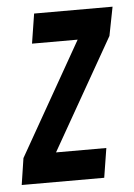

<svg xmlns="http://www.w3.org/2000/svg" viewBox="-66 -576 427 612"><g transform="rotate(-5 148.0 -270.5)"><path d="M-21 0 -8 -85 197 -446H51L66 -541H317L299 -449L97 -94H258L243 0Z"/></g></svg>

Font: Georama Extra Condensed SemiBold
Style: Italic
Weight: 600
Width: 2
Italic angle: -9°
Designer: Jean-Baptiste Levee
Foundry: Production Type
Version: Version 1.000